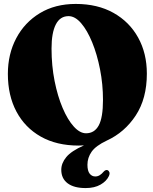

<svg xmlns="http://www.w3.org/2000/svg" viewBox="-20 -730 776 976"><path d="M365 -710Q476 -710 557 -664.5Q638 -619 682.2 -539Q726.5 -459 726.5 -355.5Q726.5 -229 670 -143Q613.5 -57 523 -15.5Q467 11 445.8 41.2Q424.5 71.5 424.5 107.5Q424.5 138.5 435.8 152.8Q447 167 464.5 167Q477 167 487.5 160.2Q498 153.5 506.5 143Q517 131.5 527 135Q532.5 137 535.8 144.8Q539 152.5 533.5 165Q521.5 191 491 208.5Q460.5 226 415.5 226Q356 226 323.8 201.8Q291.5 177.5 291.5 133Q291.5 99.5 317 68.5Q342.5 37.5 407 9Q393.5 10 380 10Q268 10 187.5 -35.5Q107 -81 63.5 -162.8Q20 -244.5 20 -354.5Q20 -455 62.5 -535.5Q105 -616 182.5 -663Q260 -710 365 -710ZM503.5 -222Q503.5 -301.5 488.5 -377.8Q473.5 -454 448.5 -515Q423.5 -576 392.5 -612Q361.5 -648 328.5 -648Q285.5 -648 263.8 -605.8Q242 -563.5 242 -483.5Q242 -396 257.5 -318.2Q273 -240.5 298.5 -180.8Q324 -121 355 -86.8Q386 -52.5 417.5 -52.5Q460 -52.5 481.8 -92.2Q503.5 -132 503.5 -222Z"/></svg>

Font: Fraunces 144pt S050 Black
Style: Regular
Weight: 900
Version: Version 1.000; ttfautohint (v1.8.3)